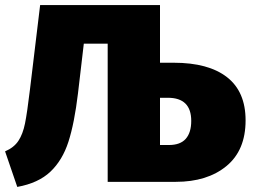

<svg xmlns="http://www.w3.org/2000/svg" viewBox="-25 -716 997 756"><path d="M942 -242Q942 -124 866.5 -62Q791 0 667 0H399V-544H305L282 -348Q268 -231 244.5 -158Q221 -85 173.5 -40Q126 5 43 20L-5 -120Q30 -135 47.5 -161.5Q65 -188 73.5 -230Q82 -272 93 -364L133 -696H605V-469H659Q796 -469 869 -412Q942 -355 942 -242ZM728 -240Q728 -331 636 -331H605V-145H640Q685 -145 706.5 -169.5Q728 -194 728 -240Z"/></svg>

Font: Fira Sans Black
Style: Regular
Weight: 900
Designer: Carrois Corporate & Edenspiekermann AG
Foundry: Carrois Corporate GbR & Edenspiekermann AG
Version: Version 4.203